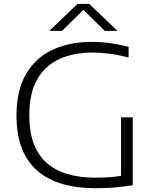

<svg xmlns="http://www.w3.org/2000/svg" viewBox="-20 -965 801 990"><path d="M473.5 5.5Q272.5 5.5 168.8 -88Q65 -181.5 65 -368.5Q65 -500 114.8 -584.2Q164.5 -668.5 252 -708.8Q339.5 -749 452.5 -749Q501 -749 546.8 -742.8Q592.5 -736.5 643 -723.5V-668Q587 -683 542.5 -688.5Q498 -694 457 -694Q360.5 -694 287.2 -661Q214 -628 172.5 -556.8Q131 -485.5 131 -369.5Q131 -208 217 -128.5Q303 -49 471.5 -49Q510 -49 542.8 -51.2Q575.5 -53.5 604 -58V-360H664.5V-10Q608.5 -1 565 2.2Q521.5 5.5 473.5 5.5ZM234.5 -806 380 -945H440L585.5 -806H520L410 -914L300 -806Z"/></svg>

Font: Encode Sans Exp Lt
Style: Regular
Weight: 300
Width: 7
Designer: Multiple Designers
Foundry: Impallari Type
Version: Version 3.002; ttfautohint (v1.8.3) -l 8 -r 50 -G 200 -x 14 